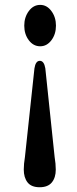

<svg xmlns="http://www.w3.org/2000/svg" viewBox="-20 -603 315 786"><path d="M142.3 163.5Q108.4 163.5 92.9 143.8Q77.3 124 77.3 91Q77.3 68 82.1 39.5L121 -323Q125.7 -354 143 -354Q160.3 -354 165.5 -323.5L203.6 39.5Q208.3 67.5 208.3 91.5Q208.3 124 192.2 143.8Q176.1 163.5 142.3 163.5ZM144.6 -583Q171.8 -583 190.4 -557.8Q209.1 -532.5 209.1 -498Q209.1 -463 190.4 -438.2Q171.8 -413.5 144.6 -413.5Q116.7 -413.5 98 -438.2Q79.3 -463 79.3 -498Q79.3 -532.5 98 -557.8Q116.7 -583 144.6 -583Z"/></svg>

Font: Fraunces 72pt Soft SemiBold
Style: Regular
Weight: 600
Version: Version 1.000;[b76b70a41]